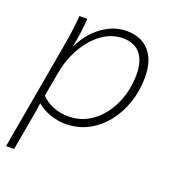

<svg xmlns="http://www.w3.org/2000/svg" viewBox="-129 -602 817 902"><g transform="rotate(20 279.5 -151.0)"><path d="M351 -502Q425 -502 465.5 -456Q506 -410 506 -327Q506 -259 485.5 -198.5Q465 -138 427.5 -91.5Q390 -45 339.5 -19Q289 7 228 7Q188 7 149.5 -7Q111 -21 85 -44L79 -3L43 200H3L95 -323Q112 -415 118 -492H157Q155 -455 150 -419.5Q145 -384 137 -345Q173 -419 230.5 -460.5Q288 -502 351 -502ZM347 -464Q292 -464 244 -430Q196 -396 161 -335.5Q126 -275 113 -196L93 -85Q117 -60 152 -45.5Q187 -31 229 -31Q297 -31 350 -71Q403 -111 433.5 -178.5Q464 -246 464 -326Q464 -392 434 -428Q404 -464 347 -464Z"/></g></svg>

Font: Livvic ExtraLight
Style: Italic
Weight: 275
Italic angle: -10°
Designer: Jacques Le Bailly, Baron von Fonthausen
Version: Version 1.001; ttfautohint (v1.8.2)